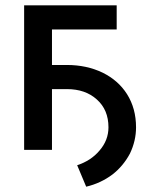

<svg xmlns="http://www.w3.org/2000/svg" viewBox="-20 -565 593 724"><path d="M176 -454V-320H232Q307 -320 367 -291Q426 -262 459 -210Q493 -156 493 -85Q493 -34 470 14Q445 61 404 93Q360 126 305 139L271 58Q323 41 355 3Q389 -36 389 -85Q389 -151 345 -190Q302 -229 232 -229H176V0H71V-545H420V-454Z"/></svg>

Font: Sinter Medium
Style: Regular
Weight: 500
Foundry: Adobe & rsms
Version: Version 1.000